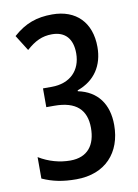

<svg xmlns="http://www.w3.org/2000/svg" viewBox="-84 -780 608 846"><g transform="rotate(-10 220.5 -357.0)"><path d="M381 -548C381 -658 316 -724 209 -724C140 -724 88 -706 34 -658L78 -588C116 -622 149 -638 193 -638C252 -638 284 -602 284 -537C284 -461 235 -410 152 -410H113V-326H149C246 -326 291 -283 291 -202C291 -126 255 -76 177 -76C130 -76 81 -89 37 -116V-20C84 1 129 10 189 10C318 10 394 -73 394 -197C394 -291 348 -353 262 -371V-375C341 -403 381 -466 381 -548Z"/></g></svg>

Font: Noto Sans Lao ExtraCondensed Medium
Style: Regular
Weight: 500
Width: 2
Designer: Monotype Design Team
Foundry: Monotype Imaging Inc.
Version: Version 2.003